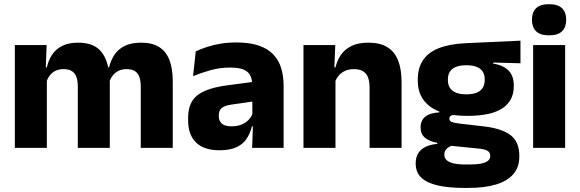

<svg xmlns="http://www.w3.org/2000/svg" viewBox="-20 -707 2773 918"><path d="M653 0V-293Q653 -319 646.8 -337.8Q640.5 -356.5 625.8 -366.5Q611 -376.5 585 -376.5Q563 -376.5 546.5 -368.2Q530 -360 519 -345.8Q508 -331.5 502.5 -313.5L488 -385H501.5Q509.5 -418 527 -444.8Q544.5 -471.5 575.5 -487.2Q606.5 -503 655 -503Q707.5 -503 740.8 -482.2Q774 -461.5 790 -420.2Q806 -379 806 -317.5V0ZM51 0V-491.5H203L198 -359L204 -354V0ZM352 0V-293Q352 -319 345.8 -337.8Q339.5 -356.5 324.5 -366.5Q309.5 -376.5 284 -376.5Q261.5 -376.5 245 -368.2Q228.5 -360 217.8 -345.8Q207 -331.5 201.5 -313.5L178 -385H204Q211.5 -418.5 228.8 -445Q246 -471.5 276.5 -487.2Q307 -503 353.5 -503Q422 -503 456.8 -467.8Q491.5 -432.5 500.5 -365.5Q502 -355.5 503.5 -341Q505 -326.5 505 -315V0Z M1185.5 0 1190 -123 1186.5 -130.5V-284L1185.5 -304Q1185.5 -345 1161.5 -364.5Q1137.5 -384 1081 -384Q1031.5 -384 987 -371.5Q942.5 -359 903 -343L916 -461.5Q939.5 -472.5 968.8 -482.2Q998 -492 1033.5 -498Q1069 -504 1109.5 -504Q1174 -504 1217.5 -489Q1261 -474 1287 -446.5Q1313 -419 1324.5 -380.8Q1336 -342.5 1336 -296.5V0ZM1029 11.5Q955.5 11.5 917.5 -25.5Q879.5 -62.5 879.5 -131V-144.5Q879.5 -217 924.2 -251.8Q969 -286.5 1066.5 -299L1198.5 -316.5L1207.5 -224.5L1090.5 -207.5Q1055 -203 1040.5 -191Q1026 -179 1026 -155.5V-152Q1026 -129.5 1040.5 -116.2Q1055 -103 1087 -103Q1115 -103 1135.2 -111.5Q1155.5 -120 1168.5 -133.8Q1181.5 -147.5 1188 -164.5L1209.5 -102.5H1184.5Q1176.5 -70.5 1159.8 -44.5Q1143 -18.5 1111.5 -3.5Q1080 11.5 1029 11.5Z M1747 0V-289Q1747 -316 1740 -335.8Q1733 -355.5 1716.5 -366Q1700 -376.5 1671.5 -376.5Q1648 -376.5 1630 -368.2Q1612 -360 1599.8 -345.8Q1587.5 -331.5 1581.5 -313.5L1558 -385H1584Q1592 -418.5 1610.2 -445Q1628.5 -471.5 1660.5 -487.2Q1692.5 -503 1741.5 -503Q1796.5 -503 1831.5 -481.8Q1866.5 -460.5 1883.2 -418.5Q1900 -376.5 1900 -313.5V0ZM1431 0V-491.5H1583L1578 -368.5L1584 -354V0Z M2215 -153Q2096.5 -153 2037 -197Q1977.5 -241 1977.5 -320.5V-327Q1977.5 -381 2001.8 -418.2Q2026 -455.5 2076.5 -476Q2127 -496.5 2206 -500.5L2468.5 -512.5V-404.5L2338 -408V-403Q2371.5 -397.5 2393.2 -384.2Q2415 -371 2425.8 -349.8Q2436.5 -328.5 2436.5 -297.5V-294Q2436.5 -225.5 2382.2 -189.2Q2328 -153 2215 -153ZM2207.5 79.5H2222.5Q2258.5 79.5 2280.8 75Q2303 70.5 2313.5 61.5Q2324 52.5 2324 39V38Q2324 20.5 2309.2 13Q2294.5 5.5 2265 3L2120 -11.5L2153.5 -13.5Q2138.5 -11 2127.8 -5Q2117 1 2110.8 10Q2104.5 19 2104.5 32V33Q2104.5 48 2115.5 58.5Q2126.5 69 2149.2 74.2Q2172 79.5 2207.5 79.5ZM2200 191.5Q2126 191.5 2073.8 179.8Q2021.5 168 1994.5 142.5Q1967.5 117 1967.5 75V73Q1967.5 44.5 1980 25Q1992.5 5.5 2016 -5.5Q2039.5 -16.5 2071 -19V-24Q2032.5 -31 2011.8 -48.5Q1991 -66 1991 -97.5V-98Q1991 -120.5 2001.2 -136Q2011.5 -151.5 2031.5 -159.8Q2051.5 -168 2080.5 -169.5V-186L2193.5 -157.5L2160.5 -158Q2143 -158 2135.8 -153.5Q2128.5 -149 2128.5 -140V-139.5Q2128.5 -128.5 2140.2 -123.8Q2152 -119 2178.5 -116L2295 -102.5Q2380 -92.5 2421.5 -60.5Q2463 -28.5 2463 38.5V41.5Q2463 92.5 2434.2 125.8Q2405.5 159 2351.2 175.2Q2297 191.5 2219 191.5ZM2210 -256Q2239.5 -256 2258.8 -263.8Q2278 -271.5 2287.8 -286.8Q2297.5 -302 2297.5 -323.5V-328Q2297.5 -349.5 2288 -364.5Q2278.5 -379.5 2259.2 -387.2Q2240 -395 2210 -395H2209.5Q2179 -395 2159.5 -387Q2140 -379 2130.8 -364Q2121.5 -349 2121.5 -327.5V-323.5Q2121.5 -302 2131.2 -286.8Q2141 -271.5 2160.5 -263.8Q2180 -256 2210 -256Z M2529 0V-491.5H2682V0ZM2605.5 -538Q2562.5 -538 2543 -557.8Q2523.5 -577.5 2523.5 -611V-614.5Q2523.5 -648 2543 -667.5Q2562.5 -687 2605.5 -687Q2647.5 -687 2667.2 -667.5Q2687 -648 2687 -614.5V-611Q2687 -577 2667.2 -557.5Q2647.5 -538 2605.5 -538Z"/></svg>

Font: Anek Telugu Medium
Style: Bold
Weight: 700
Version: Version 1.003